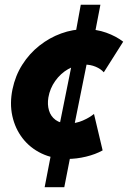

<svg xmlns="http://www.w3.org/2000/svg" viewBox="-20 -658 535 802"><path d="M261.2 5.9Q201.2 5.9 153.3 -17.1Q105.5 -40 74.2 -80.6Q43 -121.1 31.5 -173.6Q20 -226.1 32.2 -285.2Q43.9 -341.8 73.2 -387.9Q102.5 -434.1 144.5 -467.3Q186.5 -500.5 235.6 -518.3Q284.7 -536.1 335 -536.1Q382.8 -536.1 423.8 -521.5Q464.8 -506.8 494.6 -483.9L413.6 -356Q400.4 -370.6 379.2 -379.4Q357.9 -388.2 333.5 -388.2Q297.4 -388.2 265.1 -369.6Q232.9 -351.1 210.7 -319.8Q188.5 -288.6 182.1 -251Q177.2 -221.7 184.6 -196.8Q191.9 -171.9 212.2 -157Q232.4 -142.1 265.6 -142.1Q297.4 -142.1 325.9 -154.5Q354.5 -167 372.6 -182.1L408.7 -29.8Q378.9 -13.2 339.4 -3.7Q299.8 5.9 261.2 5.9ZM166.5 124 194.3 -20 222.7 -106 287.6 -428.2 291.5 -496.1 317.4 -638.2H399.4L371.6 -494.1L349.6 -428.2L284.7 -106L276.4 -18.1L248.5 124Z"/></svg>

Font: Reddit Sans Black
Style: Italic
Weight: 900
Italic angle: -11.25°
Designer: Stephen Hutchings
Version: Version 1.013